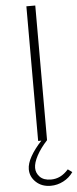

<svg xmlns="http://www.w3.org/2000/svg" viewBox="-69 -859 472 1172"><g transform="rotate(-5 167.0 -273.0)"><path d="M140 0V-825H194.5V0ZM193 279.5Q138.5 279.5 103.2 246.5Q68 213.5 68 167.5Q68 132.5 92 89.8Q116 47 159.5 0H194.5Q153 45 130 88Q107 131 107 162.5Q107 194 130 217.8Q153 241.5 198 241.5Q228 241.5 254.2 228.8Q280.5 216 305 188.5L331 207.5Q308 241 271 260.2Q234 279.5 193 279.5Z"/></g></svg>

Font: Spartan Thin Light
Style: Regular
Weight: 300
Version: Version 1.004